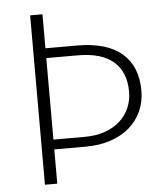

<svg xmlns="http://www.w3.org/2000/svg" viewBox="-51 -754 681 799"><g transform="rotate(-5 289.0 -354.0)"><path d="M156 -143V0H104.5V-707.5H156V-565.5H287.5Q412 -565.5 475.2 -511Q538.5 -456.5 538.5 -355.5Q538.5 -309 521 -270Q503.5 -231 471 -202.8Q438.5 -174.5 392 -158.8Q345.5 -143 287.5 -143ZM156 -184H287.5Q334 -184 371 -197Q408 -210 433.8 -233Q459.5 -256 473.2 -287.2Q487 -318.5 487 -355.5Q487 -437 437 -480.8Q387 -524.5 287.5 -524.5H156Z"/></g></svg>

Font: Lato Light
Style: Regular
Weight: 300
Designer: Lukasz Dziedzic
Foundry: tyPoland Lukasz Dziedzic
Version: Version 2.007; 2014-02-27